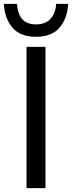

<svg xmlns="http://www.w3.org/2000/svg" viewBox="-29 -972 372 992"><path d="M-9 -952H59Q65 -846 157 -846Q207 -846 233 -876Q259 -906 261 -952H323Q319 -876 278.5 -829Q238 -782 157 -782Q76 -782 35.5 -829Q-5 -876 -9 -952ZM206 0H108V-730H206Z"/></svg>

Font: Sora
Style: Regular
Weight: 400
Designer: Jonathan Barnbrook, Julián Moncada
Foundry: Barnbrook Fonts
Version: Version 2.000